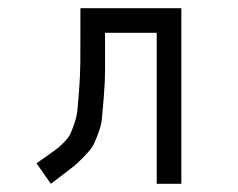

<svg xmlns="http://www.w3.org/2000/svg" viewBox="-20 -497 580 468"><path d="M422 -49H362V-417H236Q236 -360 236 -328Q236 -296 233 -260.5Q230 -225 228.5 -208.5Q227 -192 218.8 -170Q210.5 -148 205.2 -139.5Q200 -131 183.8 -114.2Q167.5 -97.5 156 -88.8Q144.5 -80 118.5 -60Q109 -53 104 -49L69 -99Q77.5 -105 92.5 -115.5Q109.5 -127.5 117 -133Q124.5 -138.5 135.8 -150Q147 -161.5 151 -169.8Q155 -178 161.2 -195.8Q167.5 -213.5 169 -231.5Q170.5 -249.5 173 -280.5Q175.5 -311.5 175.8 -346.2Q176 -381 176 -432V-477H422Z"/></svg>

Font: 3270 Nerd Font Mono
Style: Regular
Weight: 400
Monospace: yes
Version: Version 3.0.1;Nerd Fonts 3.0.0